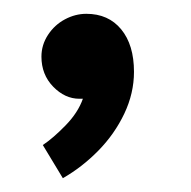

<svg xmlns="http://www.w3.org/2000/svg" viewBox="-20 -145 277 278"><path d="M71 113 42 65Q57 55 75 36.5Q93 18 100 -2H95Q74 -2 57 -19.5Q40 -37 40 -63Q40 -80 49.5 -94.5Q59 -109 74 -117Q89 -125 105 -125Q137 -125 155.5 -102.5Q174 -80 174 -41Q174 -10 160 19.5Q146 49 122.5 73Q99 97 71 113Z"/></svg>

Font: Teachers Medium
Style: Regular
Weight: 500
Designer: Alfredo Marco Pradil, Chank Diesel
Version: Version 1.001